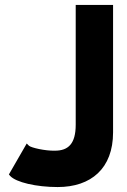

<svg xmlns="http://www.w3.org/2000/svg" viewBox="-20 -733 513 776"><path d="M286 -713V-229C286 -152 256 -124 202 -124C162 -123 106 -136 97 -144L88 -153L16 -28L21 -22C45 4 127 23 213 23C348 23 437 -52 437 -198V-713Z"/></svg>

Font: Bluebird
Style: SfBdNrw
Weight: 700
Designer: Jasper
Foundry: Cannot Into Space Fonts
Version: Version 0.98